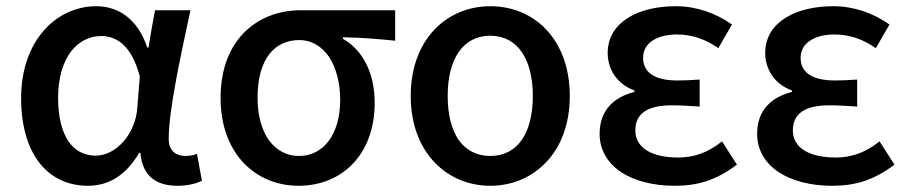

<svg xmlns="http://www.w3.org/2000/svg" viewBox="-20 -584 2922 618"><path d="M468 -491 458 -431H454C422 -527 357 -564 290 -564C163 -564 48 -455 48 -268C48 -87 135 14 263 14C332 14 387 -22 428 -92H432C438 -18 482 14 551 14C587 14 613 6 630 -2L614 -89C603 -84 589 -82 577 -82C546 -82 523 -99 523 -137C523 -231 563 -411 593 -551H536H479ZM199 -131C179 -162 167 -209 167 -269C167 -336 184 -386 209 -419C235 -452 270 -468 305 -468C354 -468 403 -440 430 -338L422 -237C416 -152 353 -83 288 -83C251 -83 220 -99 199 -131Z M1175 -551H1099H947C814 -551 690 -461 690 -269C690 -87 805 14 941 14C1080 14 1186 -86 1186 -253C1186 -350 1147 -423 1084 -459V-464C1144 -463 1191 -459 1252 -453V-551ZM846 -132C823 -164 809 -211 809 -269C809 -397 866 -455 943 -455C985 -455 1018 -433 1041 -398C1063 -363 1075 -315 1075 -263C1075 -151 1021 -82 942 -82C903 -82 870 -100 846 -132Z M1738 -489C1692 -538 1628 -564 1558 -564C1420 -564 1302 -459 1302 -275C1302 -92 1420 14 1558 14C1628 14 1692 -13 1738 -62C1785 -111 1814 -184 1814 -275C1814 -367 1785 -439 1738 -489ZM1456 -416C1479 -450 1514 -469 1558 -469C1647 -469 1695 -392 1695 -275C1695 -157 1647 -82 1558 -82C1514 -82 1479 -101 1456 -134C1433 -168 1421 -216 1421 -275C1421 -334 1433 -382 1456 -416Z M2002 -527C1962 -502 1936 -465 1936 -413C1936 -363 1965 -313 2022 -293V-288C1958 -272 1910 -231 1910 -153C1910 -101 1936 -59 1979 -30C2022 -2 2082 14 2151 14C2225 14 2284 -3 2352 -54L2304 -129C2256 -90 2209 -77 2163 -77C2075 -77 2025 -110 2025 -164C2025 -218 2063 -245 2143 -245C2171 -245 2200 -243 2232 -241V-328C2206 -326 2182 -325 2160 -325C2084 -325 2050 -353 2050 -398C2050 -447 2097 -473 2159 -473C2207 -473 2251 -458 2292 -429L2336 -505C2284 -542 2221 -564 2155 -564C2097 -564 2042 -552 2002 -527Z M2509 -527C2469 -502 2443 -465 2443 -413C2443 -363 2472 -313 2529 -293V-288C2465 -272 2417 -231 2417 -153C2417 -101 2443 -59 2486 -30C2529 -2 2589 14 2658 14C2732 14 2791 -3 2859 -54L2811 -129C2763 -90 2716 -77 2670 -77C2582 -77 2532 -110 2532 -164C2532 -218 2570 -245 2650 -245C2678 -245 2707 -243 2739 -241V-328C2713 -326 2689 -325 2667 -325C2591 -325 2557 -353 2557 -398C2557 -447 2604 -473 2666 -473C2714 -473 2758 -458 2799 -429L2843 -505C2791 -542 2728 -564 2662 -564C2604 -564 2549 -552 2509 -527Z"/></svg>

Font: GenSekiGothic2 TW M
Style: Regular
Weight: 500
Version: Version 2.100;PS 2.1;hotconv 16.6.51;makeotf.lib2.5.65220 DE